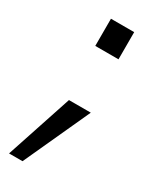

<svg xmlns="http://www.w3.org/2000/svg" viewBox="-167 -516 575 716"><g transform="rotate(30 120.0 -158.5)"><path d="M8 154 102 -130H196L66 154ZM86 -354V-471H186V-354Z"/></g></svg>

Font: Hanken Grotesk
Style: Regular
Weight: 400
Designer: Alfredo Marco Pradil
Foundry: Hanken Design Co.
Version: Version 3.013